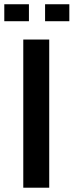

<svg xmlns="http://www.w3.org/2000/svg" viewBox="-32 -874 343 894"><path d="M197.2 -689.9H76.4V0H197.2ZM102.7 -854.2H-12V-775.2H102.7ZM290.8 -854.2H177.9V-775.2H290.8Z"/></svg>

Font: Saysettha
Style: Regular
Weight: 400
Designer: John M. Durdin
Foundry: Lao Script for Windows
Version: Version 2.201